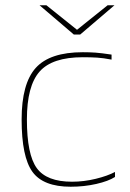

<svg xmlns="http://www.w3.org/2000/svg" viewBox="-20 -702 494 728"><path d="M416 -50V-31Q391 -15 345 -4.5Q299 6 248 6Q144 6 103 -50.5Q62 -107 62 -249Q62 -385 115.5 -444.5Q169 -504 294 -504Q320 -504 341.5 -502.5Q363 -501 403 -495V-476Q372 -482 348.5 -483.5Q325 -485 294 -485Q178 -485 130 -430.5Q82 -376 82 -249Q82 -116 119.5 -64.5Q157 -13 253 -13Q298 -13 343 -24Q388 -35 416 -50ZM130 -682H156L272 -589L388 -682H414L284 -571H260Z"/></svg>

Font: Blinker Thin
Style: Regular
Weight: 100
Designer: Juergen Huber
Foundry: supertype
Version: Version 1.017;hotconv 1.0.117;makeotfexe 2.5.65602